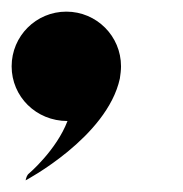

<svg xmlns="http://www.w3.org/2000/svg" viewBox="-21 -205 314 330"><path d="M23 105C23 105 163 31 185 -70C186 -77 187 -84 187 -91C187 -143 145 -185 93 -185C41 -185 -1 -143 -1 -91C-1 -39 41 3 95 3C76 53 29 93 29 93C25 96 24 101 23 105Z"/></svg>

Font: Beautique Display Medium
Style: Bold
Weight: 900
Italic angle: -12°
Designer: Nhat-Quang Ngo
Version: Version 1.100;Glyphs 3.2.3 (3260)